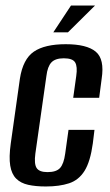

<svg xmlns="http://www.w3.org/2000/svg" viewBox="-20 -664 399 695"><path d="M146 11Q109 11 82 5Q55 -1 38.5 -17.5Q22 -34 17 -64.5Q12 -95 19 -145L52 -379Q63 -450 102.5 -477Q142 -504 218 -504Q294 -504 326.5 -477Q359 -450 348 -379L339 -310H245L256 -389Q261 -423 252 -438Q243 -453 211 -453Q180 -453 166 -438Q152 -423 148 -389L108 -108Q103 -71 112.5 -56Q122 -41 152 -41Q184 -41 197.5 -56Q211 -71 216 -108L228 -194H322L316 -145Q307 -79 286 -45.5Q265 -12 230 -0.5Q195 11 146 11ZM173 -547 237 -644H324L226 -547Z"/></svg>

Font: Alumni Sans SemiBold
Style: Italic
Weight: 600
Italic angle: -8°
Version: Version 1.016